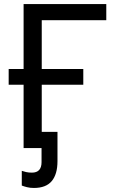

<svg xmlns="http://www.w3.org/2000/svg" viewBox="-20 -734 570 952"><path d="M507 -714V-634H187V-392H393V-314H187V0H97V-314H23V-392H97V-714ZM148 198Q129 198 113.5 194Q98 190 88 186V113Q96 116 109 119Q122 122 138 122Q186 122 186 70V0H176V-80H265V65Q265 130 236.5 164Q208 198 148 198Z"/></svg>

Font: Apis
Style: Regular
Weight: 400
Designer: Monotype Design Team
Foundry: Monotype Imaging Inc.
Version: Version 2.000; build 0001